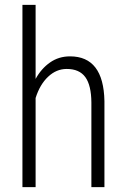

<svg xmlns="http://www.w3.org/2000/svg" viewBox="-20 -770 521 790"><path d="M126.5 -445.3Q149.9 -487.8 185.8 -512.9Q221.7 -538.1 268.1 -538.1Q406.2 -538.1 409.7 -354V0H356V-348.1Q355.5 -418.9 331.1 -452.6Q306.6 -486.3 254.4 -486.3Q211.9 -486.3 178 -454.3Q144 -422.4 126.5 -366.7V0H72.3V-750H126.5Z"/></svg>

Font: Roboto Condensed Light
Style: Regular
Weight: 300
Designer: Google
Version: Version 2.134; 2016